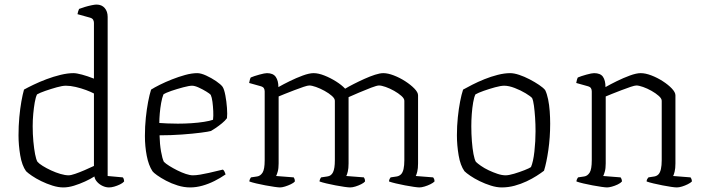

<svg xmlns="http://www.w3.org/2000/svg" viewBox="-20 -820 3084 840"><path d="M257 0Q235 0 209.5 -8Q184 -16 160.5 -27.5Q137 -39 119.5 -51Q102 -63 94 -71Q76 -96 68.5 -140.5Q61 -185 61 -228Q61 -269 64.5 -307Q68 -345 73.5 -376Q79 -407 85 -428Q101 -437 127 -449.5Q153 -462 183.5 -473.5Q214 -485 245 -492.5Q276 -500 301 -500Q315 -500 339 -493.5Q363 -487 391 -476V-720Q391 -727 387.5 -733.5Q384 -740 373 -743L319 -758Q320 -764 322 -770.5Q324 -777 326 -781Q336 -785 351 -789.5Q366 -794 380.5 -797Q395 -800 402 -800Q425 -800 438 -785Q451 -770 451 -746V-50L517 -44Q519 -43 521 -37.5Q523 -32 523 -26Q517 -19 504.5 -13Q492 -7 479.5 -3.5Q467 0 457 0Q443 0 429 -6.5Q415 -13 405 -24Q395 -35 393 -48Q376 -37 352 -26Q328 -15 303.5 -7.5Q279 0 257 0ZM280 -53Q290 -53 309 -59.5Q328 -66 350 -75.5Q372 -85 391 -94V-411Q378 -418 356.5 -426Q335 -434 311.5 -439.5Q288 -445 268 -445Q253 -445 228 -438Q203 -431 178.5 -422.5Q154 -414 142 -407Q136 -395 132 -372Q128 -349 125.5 -322Q123 -295 123 -268Q123 -233 126 -201Q129 -169 133.5 -145.5Q138 -122 144 -112Q151 -104 167 -94Q183 -84 203.5 -74.5Q224 -65 244.5 -59Q265 -53 280 -53Z M812 0Q785 0 757.5 -8.5Q730 -17 706.5 -29.5Q683 -42 667 -53.5Q651 -65 647 -71Q630 -97 622 -138.5Q614 -180 614 -225Q614 -267 618 -305Q622 -343 628 -374.5Q634 -406 641 -428Q655 -437 679 -449Q703 -461 732 -472.5Q761 -484 790 -492Q819 -500 843 -500Q859 -500 882 -489.5Q905 -479 925.5 -465Q946 -451 954 -440Q961 -429 966 -402.5Q971 -376 973 -348Q975 -320 973 -303Q965 -292 951 -280.5Q937 -269 923.5 -260Q910 -251 903 -247Q893 -244 858.5 -239.5Q824 -235 776 -231.5Q728 -228 678 -228Q679 -189 684.5 -157.5Q690 -126 697 -112Q705 -104 721 -94Q737 -84 756 -74.5Q775 -65 793 -59Q811 -53 824 -53Q837 -53 855.5 -56Q874 -59 893.5 -63.5Q913 -68 929.5 -72Q946 -76 955 -78Q959 -76 962.5 -68.5Q966 -61 967 -57Q944 -41 918 -28Q892 -15 865 -7.5Q838 0 812 0ZM758 -279Q788 -279 818 -281Q848 -283 873 -287Q898 -291 912 -296Q914 -312 913 -333.5Q912 -355 909.5 -374.5Q907 -394 902 -405Q898 -410 882.5 -419.5Q867 -429 849.5 -437Q832 -445 820 -445Q808 -445 781.5 -438Q755 -431 730 -422.5Q705 -414 695 -407Q689 -392 685 -369.5Q681 -347 679 -323.5Q677 -300 677 -282Q691 -281 712.5 -280Q734 -279 758 -279Z M1205 0Q1198 0 1180.5 -2.5Q1163 -5 1141.5 -9Q1120 -13 1101 -17.5Q1082 -22 1071 -26Q1071 -32 1074 -37.5Q1077 -43 1078 -44L1105 -48Q1119 -50 1128.5 -64.5Q1138 -79 1138 -119V-420Q1138 -428 1134.5 -434Q1131 -440 1120 -443L1070 -457Q1072 -466 1073 -470.5Q1074 -475 1077 -481Q1091 -487 1114.5 -493.5Q1138 -500 1148 -500Q1175 -500 1186.5 -483.5Q1198 -467 1198 -439Q1219 -451 1247.5 -465Q1276 -479 1304.5 -489.5Q1333 -500 1352 -500Q1373 -500 1399.5 -489.5Q1426 -479 1450.5 -463.5Q1475 -448 1490 -432Q1505 -441 1527.5 -452.5Q1550 -464 1574.5 -475Q1599 -486 1620.5 -493Q1642 -500 1657 -500Q1677 -500 1703 -490Q1729 -480 1753 -464.5Q1777 -449 1793 -432.5Q1809 -416 1809 -403V-105Q1809 -83 1805.5 -69Q1802 -55 1799 -50L1875 -44Q1877 -42 1879 -37.5Q1881 -33 1881 -26Q1875 -20 1863 -14Q1851 -8 1837.5 -4Q1824 0 1815 0Q1808 0 1790.5 -2.5Q1773 -5 1752 -9Q1731 -13 1712 -17.5Q1693 -22 1682 -26Q1682 -32 1684.5 -37Q1687 -42 1689 -44L1716 -48Q1727 -50 1734.5 -57.5Q1742 -65 1745.5 -80.5Q1749 -96 1749 -119V-379Q1749 -389 1736 -400.5Q1723 -412 1704.5 -422.5Q1686 -433 1667.5 -439.5Q1649 -446 1638 -446Q1629 -446 1604 -436.5Q1579 -427 1551 -415Q1523 -403 1505 -395V-105Q1505 -83 1501.5 -69Q1498 -55 1495 -50L1572 -44Q1574 -41 1575.5 -37Q1577 -33 1577 -26Q1572 -20 1560 -14Q1548 -8 1535 -4Q1522 0 1512 0Q1504 0 1486.5 -2.5Q1469 -5 1448 -9Q1427 -13 1408 -17.5Q1389 -22 1378 -26Q1378 -31 1380.5 -36.5Q1383 -42 1385 -44L1412 -48Q1429 -50 1437 -66.5Q1445 -83 1445 -119V-379Q1445 -389 1432 -400.5Q1419 -412 1400 -422.5Q1381 -433 1362.5 -439.5Q1344 -446 1333 -446Q1326 -446 1308 -440Q1290 -434 1268 -425.5Q1246 -417 1227 -409.5Q1208 -402 1199 -398V-105Q1199 -83 1195 -69Q1191 -55 1188 -50L1265 -44Q1267 -41 1268.5 -37Q1270 -33 1270 -26Q1265 -20 1252.5 -14Q1240 -8 1227 -4Q1214 0 1205 0Z M2175 0Q2153 0 2127.5 -8Q2102 -16 2078.5 -27.5Q2055 -39 2037.5 -51Q2020 -63 2012 -71Q1994 -96 1986.5 -140.5Q1979 -185 1979 -228Q1979 -269 1983 -307Q1987 -345 1993 -376Q1999 -407 2006 -428Q2022 -437 2046.5 -449.5Q2071 -462 2099.5 -473.5Q2128 -485 2157.5 -492.5Q2187 -500 2212 -500Q2229 -500 2251.5 -492.5Q2274 -485 2297 -473Q2320 -461 2338.5 -448.5Q2357 -436 2365 -426Q2373 -410 2378 -385.5Q2383 -361 2385 -333.5Q2387 -306 2387 -279Q2387 -219 2379 -163.5Q2371 -108 2360 -73Q2347 -63 2327.5 -50.5Q2308 -38 2283.5 -26.5Q2259 -15 2231.5 -7.5Q2204 0 2175 0ZM2192 -53Q2206 -53 2229.5 -60Q2253 -67 2274.5 -75.5Q2296 -84 2303 -89Q2313 -112 2318 -157Q2323 -202 2323 -246Q2323 -277 2321 -306Q2319 -335 2316 -357.5Q2313 -380 2308 -391Q2301 -399 2279.5 -412Q2258 -425 2232 -435Q2206 -445 2186 -445Q2171 -445 2145.5 -438Q2120 -431 2096 -422.5Q2072 -414 2060 -407Q2054 -395 2050 -371.5Q2046 -348 2044 -321Q2042 -294 2042 -268Q2042 -234 2044.5 -202Q2047 -170 2051.5 -146Q2056 -122 2062 -112Q2069 -105 2084 -94.5Q2099 -84 2118 -75Q2137 -66 2156.5 -59.5Q2176 -53 2192 -53Z M2636 0Q2629 0 2611.5 -2.5Q2594 -5 2572.5 -9Q2551 -13 2532 -17.5Q2513 -22 2502 -26Q2502 -32 2505 -37.5Q2508 -43 2509 -44L2536 -48Q2550 -50 2559.5 -64.5Q2569 -79 2569 -119V-420Q2569 -428 2565.5 -434Q2562 -440 2551 -443L2501 -457Q2503 -466 2504 -470.5Q2505 -475 2508 -481Q2522 -487 2545.5 -493.5Q2569 -500 2579 -500Q2607 -500 2618 -484Q2629 -468 2629 -439Q2650 -451 2678.5 -465Q2707 -479 2735.5 -489.5Q2764 -500 2783 -500Q2804 -500 2830 -490Q2856 -480 2880 -464.5Q2904 -449 2919.5 -432.5Q2935 -416 2935 -403V-105Q2935 -83 2931.5 -69Q2928 -55 2925 -50L3001 -44Q3004 -40 3005.5 -35.5Q3007 -31 3007 -26Q3001 -20 2989 -14Q2977 -8 2964 -4Q2951 0 2941 0Q2933 0 2916 -2.5Q2899 -5 2878.5 -9Q2858 -13 2839 -17.5Q2820 -22 2809 -26Q2809 -32 2811.5 -36.5Q2814 -41 2817 -44L2843 -48Q2854 -50 2861 -57.5Q2868 -65 2871.5 -80.5Q2875 -96 2875 -119V-379Q2875 -389 2862 -400.5Q2849 -412 2830.5 -422.5Q2812 -433 2793.5 -439.5Q2775 -446 2764 -446Q2757 -446 2739 -440Q2721 -434 2699 -425.5Q2677 -417 2658 -409.5Q2639 -402 2630 -398V-105Q2630 -83 2626 -69Q2622 -55 2619 -50L2695 -44Q2698 -40 2699.5 -35.5Q2701 -31 2701 -26Q2695 -19 2682.5 -13Q2670 -7 2657 -3.5Q2644 0 2636 0Z"/></svg>

Font: Texturina 12pt Thin
Style: Regular
Weight: 250
Designer: Guillermo Torres Carreño
Foundry: Omnibus-Type
Version: Version 1.002